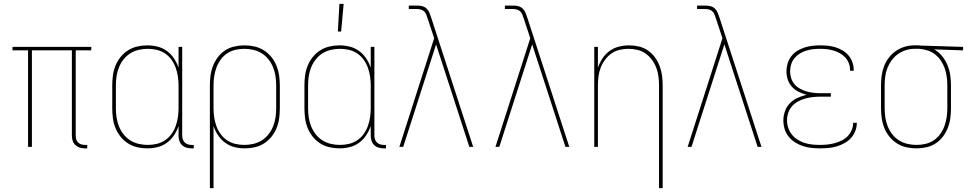

<svg xmlns="http://www.w3.org/2000/svg" viewBox="-20 -764 5040 999"><path d="M422 8Q408 8 395 4Q382 0 372 -9.5Q362 -19 358 -32Q354 -45 354 -58V-502H146V0H126V-502H45V-520H455V-502H374V-58Q374 -49 376.5 -39.5Q379 -30 386 -23Q393 -16 402.5 -13Q412 -10 422 -10H434V8Z M746 8Q720 8 694 2Q668 -4 646 -18Q624 -32 607.5 -52.5Q591 -73 581 -97.5Q571 -122 567.5 -148Q564 -174 564 -200V-320Q564 -346 567.5 -372Q571 -398 581 -422.5Q591 -447 607.5 -467.5Q624 -488 646 -502Q668 -516 694 -522Q720 -528 746 -528Q773 -528 799.5 -521.5Q826 -515 848 -499Q870 -483 885 -460.5Q900 -438 909 -412V-520H928V-58Q928 -49 931 -39.5Q934 -30 941 -23Q948 -16 957.5 -13Q967 -10 976 -10H988V8H976Q963 8 949.5 4Q936 0 926.5 -9.5Q917 -19 913 -32Q909 -45 909 -58V-108Q900 -82 885 -59.5Q870 -37 848 -21Q826 -5 799.5 1.5Q773 8 746 8ZM749 -10Q773 -10 796 -15.5Q819 -21 838.5 -34Q858 -47 872 -66.5Q886 -86 894 -108Q902 -130 905.5 -153.5Q909 -177 909 -200V-320Q909 -343 905.5 -366.5Q902 -390 894 -412Q886 -434 872 -453.5Q858 -473 838.5 -486Q819 -499 796 -504.5Q773 -510 749 -510Q725 -510 701.5 -504.5Q678 -499 658 -486.5Q638 -474 623 -455Q608 -436 599 -413.5Q590 -391 586.5 -367.5Q583 -344 583 -320V-200Q583 -176 586.5 -152.5Q590 -129 599 -106.5Q608 -84 623 -65Q638 -46 658 -33.5Q678 -21 701.5 -15.5Q725 -10 749 -10Z M1072 215V-320Q1072 -346 1075.5 -372Q1079 -398 1088.5 -422Q1098 -446 1114 -467Q1130 -488 1151.5 -502Q1173 -516 1199 -522Q1225 -528 1251 -528Q1277 -528 1303 -522.5Q1329 -517 1351.5 -503Q1374 -489 1391 -468.5Q1408 -448 1418 -423.5Q1428 -399 1432 -372.5Q1436 -346 1436 -320V-200Q1436 -174 1432.5 -148Q1429 -122 1419 -97.5Q1409 -73 1392.5 -52.5Q1376 -32 1354 -18Q1332 -4 1306 2Q1280 8 1254 8Q1227 8 1200.5 1.5Q1174 -5 1152 -21Q1130 -37 1115 -59.5Q1100 -82 1091 -108V215ZM1251 -10Q1275 -10 1298.5 -15.5Q1322 -21 1342 -33.5Q1362 -46 1377 -65Q1392 -84 1401 -106.5Q1410 -129 1413.5 -152.5Q1417 -176 1417 -200V-320Q1417 -344 1413.5 -367.5Q1410 -391 1401 -413.5Q1392 -436 1377 -455Q1362 -474 1342 -486.5Q1322 -499 1298.5 -504.5Q1275 -510 1251 -510Q1227 -510 1204 -504.5Q1181 -499 1161.5 -486Q1142 -473 1128 -453.5Q1114 -434 1106 -412Q1098 -390 1094.5 -366.5Q1091 -343 1091 -320V-200Q1091 -177 1094.5 -153.5Q1098 -130 1106 -108Q1114 -86 1128 -66.5Q1142 -47 1161.5 -34Q1181 -21 1204 -15.5Q1227 -10 1251 -10Z M1738 -600 1746 -744H1768L1755 -600ZM1746 8Q1720 8 1694 2Q1668 -4 1646 -18Q1624 -32 1607.5 -52.5Q1591 -73 1581 -97.5Q1571 -122 1567.5 -148Q1564 -174 1564 -200V-320Q1564 -346 1567.5 -372Q1571 -398 1581 -422.5Q1591 -447 1607.5 -467.5Q1624 -488 1646 -502Q1668 -516 1694 -522Q1720 -528 1746 -528Q1773 -528 1799.5 -521.5Q1826 -515 1848 -499Q1870 -483 1885 -460.5Q1900 -438 1909 -412V-520H1928V-58Q1928 -49 1931 -39.5Q1934 -30 1941 -23Q1948 -16 1957.5 -13Q1967 -10 1976 -10H1988V8H1976Q1963 8 1949.5 4Q1936 0 1926.5 -9.5Q1917 -19 1913 -32Q1909 -45 1909 -58V-108Q1900 -82 1885 -59.5Q1870 -37 1848 -21Q1826 -5 1799.5 1.5Q1773 8 1746 8ZM1749 -10Q1773 -10 1796 -15.5Q1819 -21 1838.5 -34Q1858 -47 1872 -66.5Q1886 -86 1894 -108Q1902 -130 1905.5 -153.5Q1909 -177 1909 -200V-320Q1909 -343 1905.5 -366.5Q1902 -390 1894 -412Q1886 -434 1872 -453.5Q1858 -473 1838.5 -486Q1819 -499 1796 -504.5Q1773 -510 1749 -510Q1725 -510 1701.5 -504.5Q1678 -499 1658 -486.5Q1638 -474 1623 -455Q1608 -436 1599 -413.5Q1590 -391 1586.5 -367.5Q1583 -344 1583 -320V-200Q1583 -176 1586.5 -152.5Q1590 -129 1599 -106.5Q1608 -84 1623 -65Q1638 -46 1658 -33.5Q1678 -21 1701.5 -15.5Q1725 -10 1749 -10Z M2058 0 2239 -565 2206 -665V-666L2205 -667Q2202 -677 2198.5 -686.5Q2195 -696 2188 -703.5Q2181 -711 2171 -714Q2161 -717 2151 -717H2107V-735H2151Q2165 -735 2178 -731.5Q2191 -728 2200.5 -718.5Q2210 -709 2215 -696Q2220 -683 2224 -671L2442 0H2422L2249 -533L2078 0Z M2558 0 2739 -565 2706 -665V-666L2705 -667Q2702 -677 2698.5 -686.5Q2695 -696 2688 -703.5Q2681 -711 2671 -714Q2661 -717 2651 -717H2607V-735H2651Q2665 -735 2678 -731.5Q2691 -728 2700.5 -718.5Q2710 -709 2715 -696Q2720 -683 2724 -671L2942 0H2922L2749 -533L2578 0Z M3409 215V-320Q3409 -343 3406 -366.5Q3403 -390 3394.5 -412Q3386 -434 3372 -453Q3358 -472 3339 -485.5Q3320 -499 3296.5 -504.5Q3273 -510 3250 -510Q3227 -510 3203.5 -504.5Q3180 -499 3161 -485.5Q3142 -472 3128 -453Q3114 -434 3105.5 -412Q3097 -390 3094 -366.5Q3091 -343 3091 -320V0H3072V-520H3091V-412Q3100 -438 3115 -460.5Q3130 -483 3152 -499Q3174 -515 3200.5 -521.5Q3227 -528 3253 -528Q3279 -528 3304.5 -522Q3330 -516 3351 -501.5Q3372 -487 3387.5 -466Q3403 -445 3412 -421Q3421 -397 3424.5 -371.5Q3428 -346 3428 -320V215Z M3558 0 3739 -565 3706 -665V-666L3705 -667Q3702 -677 3698.5 -686.5Q3695 -696 3688 -703.5Q3681 -711 3671 -714Q3661 -717 3651 -717H3607V-735H3651Q3665 -735 3678 -731.5Q3691 -728 3700.5 -718.5Q3710 -709 3715 -696Q3720 -683 3724 -671L3942 0H3922L3749 -533L3578 0Z M4247 8Q4225 8 4202 5.5Q4179 3 4157.5 -4Q4136 -11 4116.5 -23.5Q4097 -36 4083 -53.5Q4069 -71 4062.5 -93Q4056 -115 4056 -138Q4056 -162 4064.5 -186Q4073 -210 4090.5 -227.5Q4108 -245 4130.5 -255Q4153 -265 4177 -271Q4156 -276 4136 -286Q4116 -296 4101 -312Q4086 -328 4079 -349.5Q4072 -371 4072 -393Q4072 -413 4078 -433.5Q4084 -454 4096.5 -470.5Q4109 -487 4127 -498.5Q4145 -510 4165 -516.5Q4185 -523 4205.5 -525.5Q4226 -528 4247 -528Q4267 -528 4287.5 -526Q4308 -524 4327 -518Q4346 -512 4364 -501.5Q4382 -491 4395 -475.5Q4408 -460 4415 -440.5Q4422 -421 4422 -401V-396H4403V-400Q4403 -418 4396.5 -435Q4390 -452 4378 -465Q4366 -478 4350 -487Q4334 -496 4317 -501Q4300 -506 4282.5 -508Q4265 -510 4247 -510Q4229 -510 4210.5 -508Q4192 -506 4174.5 -500.5Q4157 -495 4141 -485Q4125 -475 4113.5 -461Q4102 -447 4096.5 -429Q4091 -411 4091 -392Q4091 -374 4097 -356Q4103 -338 4115 -324.5Q4127 -311 4143.5 -302Q4160 -293 4177.5 -288Q4195 -283 4213.5 -281Q4232 -279 4250 -279H4303V-261H4250Q4230 -261 4210 -259Q4190 -257 4170.5 -251.5Q4151 -246 4133 -236.5Q4115 -227 4101.5 -212Q4088 -197 4081.5 -177.5Q4075 -158 4075 -138Q4075 -118 4081.5 -98.5Q4088 -79 4100.5 -63.5Q4113 -48 4130.5 -37Q4148 -26 4167.5 -20Q4187 -14 4207 -12Q4227 -10 4247 -10Q4266 -10 4285 -12Q4304 -14 4322.5 -19Q4341 -24 4358.5 -32.5Q4376 -41 4389.5 -54.5Q4403 -68 4411 -86Q4419 -104 4419 -123V-125H4438V-123Q4438 -101 4429.5 -80.5Q4421 -60 4406.5 -44.5Q4392 -29 4372.5 -18.5Q4353 -8 4332.5 -2Q4312 4 4290.5 6Q4269 8 4247 8Z M4749 8Q4723 8 4697 2.5Q4671 -3 4648.5 -17Q4626 -31 4609 -51.5Q4592 -72 4582 -96.5Q4572 -121 4568 -147.5Q4564 -174 4564 -200V-320Q4564 -345 4567.5 -370.5Q4571 -396 4580 -419.5Q4589 -443 4604.5 -463.5Q4620 -484 4641 -498.5Q4662 -513 4686.5 -520.5Q4711 -528 4737 -528H4750Q4754 -528 4758.5 -528Q4763 -528 4767 -527L4991 -520V-502L4841 -507Q4864 -494 4881.5 -472.5Q4899 -451 4909.5 -426Q4920 -401 4924 -374Q4928 -347 4928 -320V-200Q4928 -174 4924.5 -148Q4921 -122 4911.5 -98Q4902 -74 4886 -53Q4870 -32 4848.5 -18Q4827 -4 4801 2Q4775 8 4749 8ZM4749 -10Q4773 -10 4796 -15.5Q4819 -21 4838.5 -34Q4858 -47 4872 -66.5Q4886 -86 4894 -108Q4902 -130 4905.5 -153.5Q4909 -177 4909 -200V-320Q4909 -342 4906 -364Q4903 -386 4896 -407Q4889 -428 4876.5 -447Q4864 -466 4846.5 -480Q4829 -494 4808 -501Q4787 -508 4764 -510H4738Q4715 -510 4693 -503Q4671 -496 4652 -482.5Q4633 -469 4619.5 -450.5Q4606 -432 4597.5 -410.5Q4589 -389 4586 -366Q4583 -343 4583 -320V-200Q4583 -176 4586.5 -152.5Q4590 -129 4599 -106.5Q4608 -84 4623 -65Q4638 -46 4658 -33.5Q4678 -21 4701.5 -15.5Q4725 -10 4749 -10Z"/></svg>

Font: Iosevka SS18 Thin
Style: Regular
Weight: 100
Monospace: yes
Designer: Belleve Invis
Foundry: Belleve Invis
Version: Version 25.1.1; ttfautohint (v1.8.4)